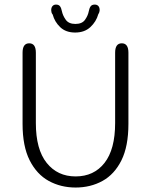

<svg xmlns="http://www.w3.org/2000/svg" viewBox="-20 -808 659 838"><path d="M310 10.5Q245.5 10.5 193 -18.2Q140.5 -47 109.5 -108.2Q78.5 -169.5 78.5 -267.5V-578Q78.5 -619 107.5 -619Q136.5 -619 136.5 -578V-271Q136.5 -156 183.8 -97Q231 -38 310 -38Q390 -38 436.2 -97Q482.5 -156 482.5 -271V-578Q482.5 -619 511.5 -619Q540.5 -619 540.5 -578V-267.5Q540.5 -169.5 510 -108.2Q479.5 -47 427.2 -18.2Q375 10.5 310 10.5ZM393.5 -788Q403.5 -788 409.2 -781.8Q415 -775.5 415 -763.5Q415 -760 413.5 -755.2Q412 -750.5 409 -746Q400 -713.5 374.5 -689.8Q349 -666 308 -666Q267.5 -666 243 -689.2Q218.5 -712.5 210 -744.5Q206 -749 204.8 -754.2Q203.5 -759.5 203.5 -763.5Q203.5 -775 209.2 -781.5Q215 -788 224.5 -788Q236.5 -788 242 -780.5Q247.5 -773 250 -759.5Q254 -740 267 -721.8Q280 -703.5 309 -703.5Q338.5 -703.5 351.2 -721.8Q364 -740 367.5 -759Q370 -772.5 375.5 -780.2Q381 -788 393.5 -788Z"/></svg>

Font: Sono ExtraLight Monospace Light
Style: Regular
Weight: 300
Version: Version 2.112